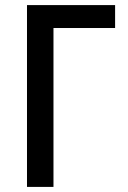

<svg xmlns="http://www.w3.org/2000/svg" viewBox="-20 -734 501 754"><path d="M86 0H190V-624H432V-714H86Z"/></svg>

Font: Noto Sans SemiCondensed Medium
Style: Regular
Weight: 500
Width: 4
Designer: Monotype Design Team
Foundry: Monotype Imaging Inc.
Version: Version 2.013